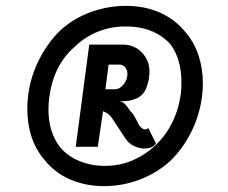

<svg xmlns="http://www.w3.org/2000/svg" viewBox="-20 -748 777 654"><path d="M671 -464Q671 -441 668 -418Q659 -352 630 -295.5Q601 -239 559 -199Q515 -159 456.5 -136.5Q398 -114 334 -114Q272 -114 219.5 -136.5Q167 -159 132 -203Q103 -236 88 -280.5Q73 -325 73 -377Q73 -400 76 -424Q84 -487 113 -544.5Q142 -602 185 -644Q231 -686 289.5 -707Q348 -728 409 -728Q474 -728 526 -704.5Q578 -681 612 -638Q641 -605 656 -560Q671 -515 671 -464ZM596 -429Q598 -442 598 -468Q598 -547 560 -598Q504 -658 408 -658Q359 -658 314.5 -640.5Q270 -623 236 -590Q163 -528 148 -418Q145 -396 145 -375Q145 -298 185 -246Q212 -215 251.5 -199Q291 -183 337 -183Q388 -183 432 -202Q476 -221 509 -253Q544 -285 566.5 -330.5Q589 -376 596 -429ZM485 -312 511 -260Q501 -242 470 -242Q456 -242 437 -250.5Q418 -259 406 -278L362 -345Q351 -362 331 -369L313 -248H238L284 -596H398Q441 -596 467.5 -564.5Q494 -533 488 -489Q488 -476 479.5 -451.5Q471 -427 450 -415Q432 -407 420 -405Q408 -403 387 -403Q398 -401 404 -395Q410 -389 416 -381Q422 -373 425 -368Q430 -365 436 -355Q442 -345 447 -335.5Q452 -326 454 -321Q466 -307 473 -307Q480 -307 485 -312ZM414 -496Q414 -509 406.5 -518.5Q399 -528 387 -528H350L339 -444H371Q388 -444 401 -460.5Q414 -477 414 -496Z"/></svg>

Font: Bellota
Style: Bold Italic
Weight: 700
Italic angle: -7.5°
Designer: Kemie Guaida
Foundry: Kemie Guaida
Version: Version 4.001